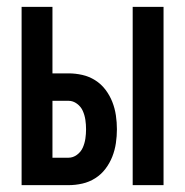

<svg xmlns="http://www.w3.org/2000/svg" viewBox="-20 -540 540 560"><path d="M367 0V-520H457V0ZM43 0V-520H133V-326H180Q200 -326 220 -321.5Q240 -317 257.5 -306Q275 -295 287.5 -278.5Q300 -262 307.5 -243Q315 -224 318 -203.5Q321 -183 321 -163Q321 -143 318 -122.5Q315 -102 307.5 -83Q300 -64 287.5 -47.5Q275 -31 257.5 -20Q240 -9 220 -4.5Q200 0 180 0ZM180 -80Q193 -80 204.5 -88.5Q216 -97 221.5 -109.5Q227 -122 229 -135.5Q231 -149 231 -163Q231 -177 229 -190.5Q227 -204 221.5 -216.5Q216 -229 204.5 -237.5Q193 -246 180 -246H133V-80Z"/></svg>

Font: Iosevka SS10 Medium
Style: Regular
Weight: 500
Monospace: yes
Designer: Belleve Invis
Foundry: Belleve Invis
Version: Version 28.0.6; ttfautohint (v1.8.4)